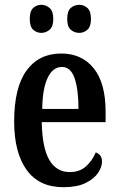

<svg xmlns="http://www.w3.org/2000/svg" viewBox="-20 -770 495 800"><path d="M244 10Q143 10 91 -62Q39 -134 39 -264Q39 -405 90.5 -476Q142 -547 235 -547Q321 -547 370.5 -485.5Q420 -424 420 -305V-261H154Q156 -154 185.5 -103.5Q215 -53 271 -53Q312 -53 338.5 -77Q365 -101 379 -135Q390 -131 397.5 -122Q405 -113 405 -97Q405 -74 388.5 -49.5Q372 -25 336.5 -7.5Q301 10 244 10ZM307 -316Q307 -396 291 -443.5Q275 -491 238 -491Q200 -491 178.5 -445.5Q157 -400 156 -316ZM311 -633Q290 -633 275 -646Q260 -659 260 -691Q260 -724 275 -737Q290 -750 311 -750Q329 -750 344 -737Q359 -724 359 -691Q359 -659 344 -646Q329 -633 311 -633ZM152 -633Q133 -633 118.5 -646Q104 -659 104 -691Q104 -724 118.5 -737Q133 -750 152 -750Q171 -750 186.5 -737Q202 -724 202 -691Q202 -659 186.5 -646Q171 -633 152 -633Z"/></svg>

Font: Noto Serif Georgian ExtraCondensed SemiBold
Style: Regular
Weight: 600
Width: 2
Designer: Monotype Design Team, Akaki Razmadze
Foundry: Google LLC
Version: Version 2.003; ttfautohint (v1.8.4.7-5d5b)